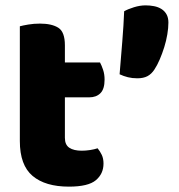

<svg xmlns="http://www.w3.org/2000/svg" viewBox="-20 -681 668 716"><path d="M556 -422Q545 -405 530 -397Q515 -389 492 -389Q473 -389 457 -393Q441 -397 426 -404Q431 -465 436 -526Q441 -587 443 -639Q457 -647 479.5 -654Q502 -661 523 -661Q539 -661 554.5 -658Q570 -655 582 -647.5Q594 -640 601 -627.5Q608 -615 608 -597Q608 -577 604 -553Q600 -529 592.5 -505Q585 -481 575.5 -459Q566 -437 556 -422ZM222 -167Q222 -141 238.5 -130Q255 -119 285 -119Q300 -119 316 -121.5Q332 -124 344 -128Q353 -117 359.5 -103.5Q366 -90 366 -71Q366 -33 337.5 -9Q309 15 237 15Q149 15 101.5 -25Q54 -65 54 -155V-583Q65 -586 85.5 -589.5Q106 -593 129 -593Q173 -593 197.5 -577.5Q222 -562 222 -512V-448H353Q359 -437 364.5 -420.5Q370 -404 370 -384Q370 -349 354.5 -333.5Q339 -318 313 -318H222Z"/></svg>

Font: Baloo Tammudu
Style: Regular
Weight: 400
Designer: Omkar Shende and Ek Type
Foundry: Ek Type
Version: Version 1.007;PS 1.000;hotconv 1.0.88;makeotf.lib2.5.647800